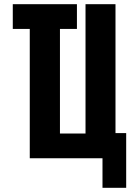

<svg xmlns="http://www.w3.org/2000/svg" viewBox="-20 -755 640 916"><path d="M582 141H469V0H122V-617H41V-735H347V-617H266V-118H388V-735H531V-120H582Z"/></svg>

Font: Iosevka Custom Heavy Extended
Style: Regular
Weight: 900
Width: 7
Monospace: yes
Designer: Belleve Invis
Foundry: Belleve Invis
Version: Version 11.2.4; ttfautohint (v1.8.4)